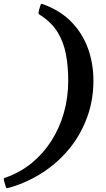

<svg xmlns="http://www.w3.org/2000/svg" viewBox="-88 -820 555 1006"><path d="M116 -765Q113 -752.5 114 -749Q115 -745.5 125 -739.5Q183.5 -701.5 214.8 -649.8Q246 -598 257.8 -534.2Q269.5 -470.5 269.5 -397Q269.5 -309.5 246.8 -229.2Q224 -149 181.2 -82Q138.5 -15 78.2 34.2Q18 83.5 -57.5 110Q-67.5 113.5 -68 116.8Q-68.5 120 -66 130.5L-59 154Q-56 167 -51 166.2Q-46 165.5 -34 162Q61 133.5 140.8 80.5Q220.5 27.5 278.8 -45.2Q337 -118 369.2 -207.2Q401.5 -296.5 401.5 -397Q401.5 -486.5 373.5 -564.8Q345.5 -643 289 -702.2Q232.5 -761.5 146.5 -794.5Q135 -799 130.2 -800Q125.5 -801 122.5 -787.5Z"/></svg>

Font: Besley Medium
Style: Italic
Weight: 500
Italic angle: -13°
Designer: Owen Earl
Foundry: indestructible type*
Version: Version 2.001